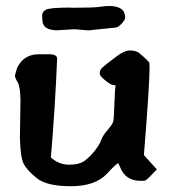

<svg xmlns="http://www.w3.org/2000/svg" viewBox="-20 -608 572 645"><path d="M370.1 -515.6 276.4 -505.9 230 -509.8 172.9 -506.3Q124.5 -506.3 122.6 -538.1Q121.6 -543.9 121.6 -555.7Q121.1 -567.4 133.8 -575.2Q146 -582.5 215.8 -582.5Q218.8 -582 220.7 -582Q226.6 -582 231.4 -582Q295.9 -582 314.5 -585Q334 -587.9 346.2 -587.9Q400.4 -587.9 400.4 -549.3Q400.4 -540 387.9 -527.8Q375.5 -515.6 370.1 -515.6ZM448.2 -429.2Q481 -401.9 481.9 -396Q482.4 -391.6 482.4 -380.4Q482.4 -322.3 463.4 -86.9L506.8 -39.1L484.4 -15.6Q470.7 -1.5 465.8 -1Q460 -0.5 452.6 -0.5Q401.4 -0.5 383.8 -45.9Q379.9 -55.7 376.5 -60.1Q362.3 -49.8 340.8 -25.9Q300.8 17.6 218.8 17.6Q136.7 17.6 103.5 -9.5Q70.3 -36.6 59.6 -57.4Q48.8 -78.1 46.9 -143.6L48.8 -273.4Q47.9 -317.4 39.1 -332Q30.3 -346.7 30.3 -354.5V-355L37.1 -378.9Q58.6 -425.8 111.3 -425.8H147.5Q171.9 -424.8 171.9 -411.1V-410.6Q165 -243.2 150.9 -79.1Q177.7 -54.7 212.4 -54.7Q247.1 -54.7 265.6 -68.8Q284.2 -83 300 -103.8Q315.9 -124.5 320.3 -138.2Q324.7 -151.9 341.3 -171.1Q357.9 -190.4 360.4 -200Q362.8 -209.5 364.3 -260.3Q365.7 -311 368.7 -320.8Q365.7 -321.8 358.4 -322.8Q351.1 -323.7 333 -338.4Q314.9 -353 314.9 -361.3Q314.9 -373.5 325 -382.1Q335 -390.6 339.8 -394.3Q344.7 -397.9 371.1 -418.2Q397.5 -438.5 417.2 -438.5Q437 -438.5 448.2 -429.2Z"/></svg>

Font: Drukaatie burti
Style: Demi
Weight: 600
Version: Version 0.14